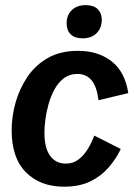

<svg xmlns="http://www.w3.org/2000/svg" viewBox="-20 -709 519 742"><path d="M227.5 12.5Q135.8 12.5 80.4 -42.9Q25 -98.3 25 -205.8Q25 -258.3 40 -312.1Q55 -365.8 85.8 -411.7Q116.7 -457.5 165 -485Q213.3 -512.5 281.7 -512.5Q360 -512.5 411.7 -471.7Q463.3 -430.8 475.8 -349.2L360.8 -321.7Q354.2 -374.2 333.8 -398.8Q313.3 -423.3 279.2 -423.3Q249.2 -423.3 227.5 -407.1Q205.8 -390.8 191.2 -364.6Q176.7 -338.3 167.9 -307.5Q159.2 -276.7 155.4 -247.5Q151.7 -218.3 151.7 -195.8Q151.7 -136.7 173.8 -106.7Q195.8 -76.7 234.2 -76.7Q262.5 -76.7 283.3 -92.5Q304.2 -108.3 319.6 -133.8Q335 -159.2 344.2 -185L446.7 -133.3Q429.2 -95.8 400 -62.1Q370.8 -28.3 328.8 -7.9Q286.7 12.5 227.5 12.5ZM299.2 -560.8Q269.2 -560.8 253.3 -576.2Q237.5 -591.7 237.5 -618.3Q237.5 -650.8 257.5 -670Q277.5 -689.2 311.7 -689.2Q341.7 -689.2 357.5 -673.8Q373.3 -658.3 373.3 -633.3Q373.3 -600.8 353.3 -580.8Q333.3 -560.8 299.2 -560.8Z"/></svg>

Font: Familjen Grotesk SemiBold
Style: Italic
Weight: 600
Italic angle: -9.46201°
Designer: Anders Wikstroem, Jonas Baeckman, Matilda Gysing, Kristian Moeller
Foundry: Familjen STHLM AB
Version: Version 2.002